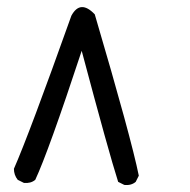

<svg xmlns="http://www.w3.org/2000/svg" viewBox="-20 -360 540 545"><path d="M333 165 315.4 156.2Q289.1 74.2 211.9 -215.8Q117.2 71.3 80.1 150.4Q67.4 161.1 47.9 159.2L30.3 150.4Q19.5 136.7 19.5 119.1Q62.5 21.5 182.6 -315.4Q208 -362.3 249 -319.3Q352.5 32.2 374 138.7L365.2 156.2Q352.5 167 333 165Z"/></svg>

Font: JasonHandwriting4
Style: Regular
Weight: 400
Version: Version 1.01.21